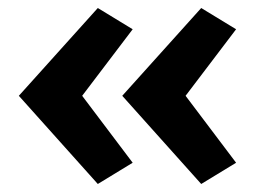

<svg xmlns="http://www.w3.org/2000/svg" viewBox="-20 -575 635 479"><path d="M224 -555 27 -336 224 -116 311 -169 185 -336 311 -502ZM285 -336 482 -116 569 -169 443 -336 569 -502 482 -555Z"/></svg>

Font: LT Wave Bold
Style: Regular
Weight: 700
Designer: Daniel Lyons
Version: Version 2.5 (Glyphs App)